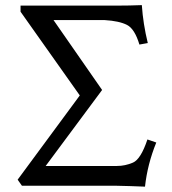

<svg xmlns="http://www.w3.org/2000/svg" viewBox="-20 -715 662 739"><path d="M538.1 3.4Q481 1 430.2 0H64.5L47.9 -23.4L287.1 -347.7L59.1 -669.9V-693.4H430.2Q477.5 -693.4 525.9 -695.3Q530.8 -623 548.8 -549.3L516.6 -543.5Q498.5 -604 468.8 -619.1Q439 -634.3 382.8 -637.7H186L373 -368.7L155.8 -76.2H430.2Q461.4 -76.2 491.7 -89.1Q522 -102.1 547.4 -178.2L581.5 -166.5Q547.4 -82.5 538.1 3.4Z"/></svg>

Font: Almanac
Style: Regular
Weight: 400
Designer: Eden's Almanac
Version: Version 3.501;March 28, 2021;FontCreator 13.0.0.2683 64-bit